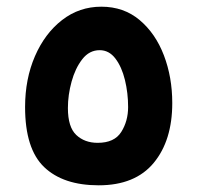

<svg xmlns="http://www.w3.org/2000/svg" viewBox="-20 -554 590 574"><path d="M275 0Q169 0 112 -54.5Q55 -109 55 -234Q55 -318 84.5 -386Q114 -454 165.5 -494Q217 -534 283 -534Q350 -534 397.5 -494Q445 -454 470 -388.5Q495 -323 495 -246Q495 -134 439.5 -67Q384 0 275 0ZM272 -127Q322 -127 342.5 -159.5Q363 -192 363 -234Q363 -276 353.5 -315Q344 -354 325 -379Q306 -404 278 -404Q247 -404 226 -377Q205 -350 194 -310Q183 -270 183 -231Q183 -174 208 -150.5Q233 -127 272 -127Z"/></svg>

Font: Noto Sans Thaana
Style: Bold
Weight: 700
Designer: David Williams
Foundry: Google Inc.
Version: Version 3.001; ttfautohint (v1.8.4.7-5d5b)